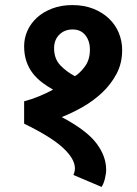

<svg xmlns="http://www.w3.org/2000/svg" viewBox="-20 -668 541 756"><path d="M275 -5Q275 -42 228.5 -85.5Q182 -129 75 -181V-269Q105 -277 134 -289Q163 -301 189 -315Q166 -328 145.5 -343.5Q125 -359 109 -379.5Q93 -400 84 -426.5Q75 -453 75 -486Q75 -518 88 -547Q101 -576 125.5 -598.5Q150 -621 185.5 -634.5Q221 -648 265 -648Q311 -648 347.5 -633.5Q384 -619 409.5 -594.5Q435 -570 448 -538Q461 -506 461 -471Q461 -419 439 -377.5Q417 -336 382.5 -303.5Q348 -271 306 -247Q264 -223 223 -207Q321 -155 359.5 -104Q398 -53 398 0Q398 16 393 36Q388 56 380 68L269 21Q275 8 275 -5ZM193 -478Q193 -437 217 -411.5Q241 -386 275 -368Q295 -380 314.5 -406.5Q334 -433 334 -472Q334 -507 316 -529.5Q298 -552 266 -552Q234 -552 213.5 -531.5Q193 -511 193 -478Z"/></svg>

Font: Mukta
Style: Bold
Weight: 700
Designer: Girish Dalvi and Yashodeep Gholap
Foundry: Ek Type
Version: Version 2.538;PS 1.002;hotconv 16.6.51;makeotf.lib2.5.65220;